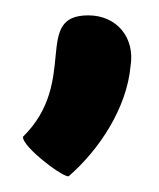

<svg xmlns="http://www.w3.org/2000/svg" viewBox="-20 -149 207 250"><path d="M10 29C8 42 67 86 70 80C109 46 145 -8 150 -63C156 -100 132 -129 95 -129C22 -129 83 -43 10 29Z"/></svg>

Font: Ampere
Style: UltCndIta
Weight: 400
Version: Version 1